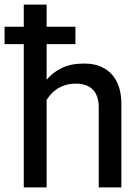

<svg xmlns="http://www.w3.org/2000/svg" viewBox="-42 -820 607 840"><path d="M162 -703H288V-627H162V-471Q187 -502 227 -522Q267 -542 327 -542Q369 -542 399.5 -528.5Q430 -515 450 -491.5Q470 -468 479.5 -436Q489 -404 489 -367V0H390V-351Q390 -401 364.5 -427.5Q339 -454 290 -454Q263 -454 242 -447Q221 -440 205.5 -429.5Q190 -419 179.5 -406.5Q169 -394 162 -383V0H62V-627H-22V-703H62V-800H162Z"/></svg>

Font: Cooper Hewitt
Style: Regular
Weight: 707
Designer: Village Type and Design LLC
Foundry: Cooper Hewitt Smithsonian Design Museum
Version: 1.000